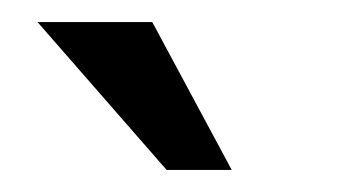

<svg xmlns="http://www.w3.org/2000/svg" viewBox="-20 -640 314 174"><path d="M14 -620H118L190 -486H131Z"/></svg>

Font: Synthetic
Style: Regular
Weight: 400
Designer: Santiago Orozco
Foundry: Typemade
Version: Version 2.000; ttfautohint (v1.8.4.7-5d5b)